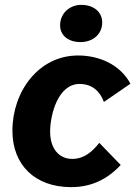

<svg xmlns="http://www.w3.org/2000/svg" viewBox="-20 -758 557 789"><path d="M272 11C354 11 420 -20 476 -80L388 -171C359 -134 325 -105 277 -105C221 -105 186 -149 186 -217C186 -286 218 -413 307 -413C357 -413 390 -385 407 -339L516 -414C473 -494 386 -530 301 -530C138 -530 31 -381 31 -221C31 -79 125 11 272 11ZM311 -585C360 -585 400 -616 400 -666C400 -707 367 -738 314 -738C266 -738 227 -703 227 -654C227 -613 260 -585 311 -585Z"/></svg>

Font: Fixel Text 20240404
Style: Bold Italic
Weight: 700
Width: 4
Italic angle: -10°
Designer: AlfaBravo + MacPaw
Foundry: Kyrylo Tkachov, Marchela Mozhyna, Serhii Makarenko, Maria Weinstein, Zakhar Kryvoshyya
Version: Version 1.211;Glyphs 3.2 (3225)